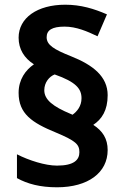

<svg xmlns="http://www.w3.org/2000/svg" viewBox="-20 -785 526 815"><path d="M59 -391C59 -302 116 -264 216 -223C302 -187 317 -172 317 -139C317 -107 295 -82 222 -82C172 -82 103 -104 52 -130V-29C97 -4 151 10 222 10C354 10 437 -52 437 -148C437 -196 416 -229 376 -255C412 -279 437 -316 437 -381C437 -460 375 -509 282 -546C209 -575 178 -594 178 -627C178 -657 201 -672 254 -672C304 -672 350 -652 394 -631L434 -724C379 -748 323 -765 257 -765C138 -765 59 -709 59 -625C59 -576 83 -538 124 -512C89 -488 59 -448 59 -391ZM168 -402C168 -435 189 -460 212 -469C303 -437 326 -408 326 -368C326 -334 307 -312 288 -298L281 -301C204 -333 168 -362 168 -402Z"/></svg>

Font: Noto Sans Gunjala Gondi
Style: Bold
Weight: 700
Designer: Ek Type
Foundry: Ek Type
Version: Version 1.004